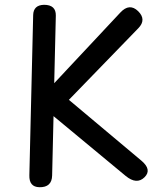

<svg xmlns="http://www.w3.org/2000/svg" viewBox="-20 -763 651 811"><path d="M166 -742.7Q216.8 -742.7 215.8 -696.8L209 -411.6L488.3 -710Q526.9 -751.5 563.5 -715.8Q599.6 -680.2 564.5 -644L271 -341.3L577.1 -84.5Q622.6 -46.4 590.8 -14.6Q557.6 18.6 510.7 -20L206.1 -272.5L200.2 -22Q199.2 28.8 146.5 27.8Q102.5 26.9 104 -22.9L120.1 -699.2Q121.1 -741.7 166 -742.7Z"/></svg>

Font: Comic Relief
Style: Regular
Weight: 400
Designer: Jeff Davis
Foundry: Loudifier
Version: Version 1.0